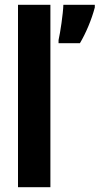

<svg xmlns="http://www.w3.org/2000/svg" viewBox="-20 -780 415 800"><path d="M190 0V-760H55V0ZM375 -749V-760H244C243 -723 231 -643 224 -613V-600H313C338 -642 362 -699 375 -749Z"/></svg>

Font: Noto Sans Oriya ExtCond Bold
Style: Bold
Weight: 700
Width: 2
Designer: Amélie Bonet and Sol Matas
Foundry: Google LLC
Version: Version 2.006